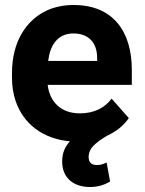

<svg xmlns="http://www.w3.org/2000/svg" viewBox="-20 -558 581 769"><path d="M28 -246C28 -213 33 -181 43 -152C74 -63 150 -2 260 8C241 29 229 54 229 89C229 155 275 191 340 191C375 191 401 181 421 169L407 93C396 98 385 103 368 103C346 103 335 92 335 71C335 54 342 38 355 25C368 12 386 -1 410 -15C447 -32 475 -55 496 -85L427 -163C400 -127 359 -104 300 -104C224 -104 179 -150 171 -218H508V-278C508 -434 431 -538 275 -538C237 -538 202 -531 172 -518C84 -479 28 -390 28 -265ZM173 -314C180 -373 208 -424 274 -424C335 -424 369 -387 369 -326V-314Z"/></svg>

Font: Asimov Pro
Style: Bd
Weight: 700
Designer: Google
Version: Version 2.000980; 2014